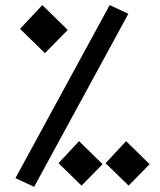

<svg xmlns="http://www.w3.org/2000/svg" viewBox="-20 -723 626 753"><path d="M113.8 9.8 483.4 -668.9 410.2 -703.1 40.5 -24.4ZM156.2 -514.6 245.6 -605.5 146 -703.1 58.6 -609.9ZM299.8 4.9 382.3 -79.1 290 -169.4 209.5 -83ZM484.4 4.9 566.9 -79.1 474.6 -169.4 394 -83Z"/></svg>

Font: Cascadia Mono NF
Style: Regular
Weight: 400
Monospace: yes
Designer: Aaron Bell
Foundry: Saja Typeworks
Version: Version 2404.023